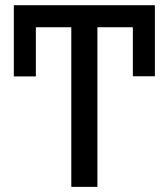

<svg xmlns="http://www.w3.org/2000/svg" viewBox="-20 -727 655 747"><path d="M33.8 -706.7H582.6V-430.3H496.9V-621H359V0H257.4V-621H119.5V-429.7H33.8Z"/></svg>

Font: Fira Code Fixed Retina
Style: Regular
Weight: 450
Monospace: yes
Designer: Carrois Corporate, Edenspiekermann AG, Nikita Prokopov
Foundry: Carrois Corporate, Edenspiekermann AG, Nikita Prokopov
Version: Version 5.002